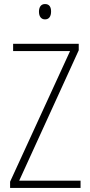

<svg xmlns="http://www.w3.org/2000/svg" viewBox="-20 -931 445 951"><path d="M203 -911C181 -911 173 -893 173 -873C173 -851 183 -835 203 -835C223 -835 233 -850 233 -874C233 -894 226 -911 203 -911ZM379 0V-36H75L370 -682V-714H45V-678H327L30 -31V0Z"/></svg>

Font: Noto Sans Myanmar Condensed ExtraLight
Style: Regular
Weight: 200
Width: 3
Designer: Monotype Design Team
Foundry: Monotype Imaging Inc.
Version: Version 2.107